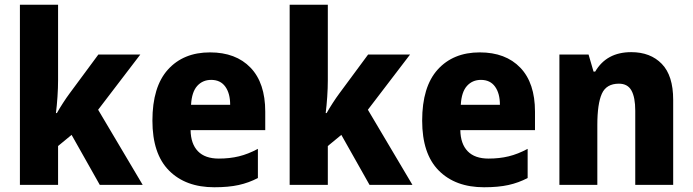

<svg xmlns="http://www.w3.org/2000/svg" viewBox="-20 -780 2922 810"><path d="M225 -441Q225 -409 222.5 -372Q220 -335 216 -303H220Q230 -321 245.5 -345Q261 -369 273 -385L395 -550H572L394 -317L582 0H401L282 -211L225 -164V0H64V-760H225Z M866 -559Q975 -559 1037 -494.5Q1099 -430 1099 -309V-231H784Q785 -173 815 -142Q845 -111 903 -111Q949 -111 988 -120.5Q1027 -130 1068 -152V-29Q1030 -9 987 0.5Q944 10 884 10Q763 10 693 -60.5Q623 -131 623 -271Q623 -414 688.5 -486.5Q754 -559 866 -559ZM871 -443Q835 -443 812 -417.5Q789 -392 786 -338H951Q951 -386 930.5 -414.5Q910 -443 871 -443Z M1363 -441Q1363 -409 1360.5 -372Q1358 -335 1354 -303H1358Q1368 -321 1383.5 -345Q1399 -369 1411 -385L1533 -550H1710L1532 -317L1720 0H1539L1420 -211L1363 -164V0H1202V-760H1363Z M2004 -559Q2113 -559 2175 -494.5Q2237 -430 2237 -309V-231H1922Q1923 -173 1953 -142Q1983 -111 2041 -111Q2087 -111 2126 -120.5Q2165 -130 2206 -152V-29Q2168 -9 2125 0.5Q2082 10 2022 10Q1901 10 1831 -60.5Q1761 -131 1761 -271Q1761 -414 1826.5 -486.5Q1892 -559 2004 -559ZM2009 -443Q1973 -443 1950 -417.5Q1927 -392 1924 -338H2089Q2089 -386 2068.5 -414.5Q2048 -443 2009 -443Z M2643 -560Q2724 -560 2772 -510.5Q2820 -461 2820 -359V0H2660V-313Q2660 -369 2644 -398Q2628 -427 2591 -427Q2538 -427 2519 -384.5Q2500 -342 2500 -253V0H2340V-550H2463L2484 -478H2491Q2539 -560 2643 -560Z"/></svg>

Font: Noto Sans Khmer UI SemiCondensed ExtraBold
Style: Regular
Weight: 800
Width: 4
Designer: Danh Hong and the Monotype Design Team
Foundry: Monotype Imaging Inc.
Version: Version 2.002; ttfautohint (v1.8.4.7-5d5b)